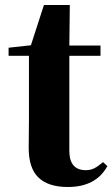

<svg xmlns="http://www.w3.org/2000/svg" viewBox="-20 -727 447 764"><path d="M390.1 -82 407.2 -65.9Q361.8 17.1 250 17.1Q171.9 17.1 132.8 -20.8Q93.8 -58.6 94.2 -140.1Q94.2 -158.7 94.7 -193.1Q95.2 -227.5 95.2 -249V-504.9H14.2V-537.1L103 -546.9L154.8 -707H257.8L255.9 -545.9H379.9V-504.9H255.9V-127Q255.9 -49.8 321.8 -49.8Q339.8 -49.8 354.7 -57.1Q369.6 -64.5 390.1 -82Z"/></svg>

Font: Noto Serif JP Black
Style: Regular
Weight: 900
Designer: Ryoko NISHIZUKA  (kana & ideographs); Frank Grießhammer (Latin, Greek & Cyrillic); Wenlong ZHANG  (bopomofo); Sandoll Co
Foundry: Adobe Systems Incorporated
Version: Version 1.001;PS 1.001;hotconv 16.6.54;makeotf.lib2.5.65590